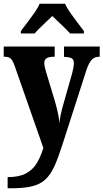

<svg xmlns="http://www.w3.org/2000/svg" viewBox="-22 -786 556 1032"><path d="M19 166Q80 166 117 146.5Q154 127 175.5 91.5Q197 56 211 9L56 -434Q45 -464 34 -472.5Q23 -481 3 -481H-2V-536H272V-481H268Q240 -481 228 -472.5Q216 -464 216 -448Q216 -437 219 -424.5Q222 -412 226 -398L274 -239Q284 -204 290 -174Q296 -144 298 -124Q300 -148 304 -168Q308 -188 313 -206L366 -393Q369 -403 372 -419.5Q375 -436 375 -447Q375 -466 363.5 -472.5Q352 -479 326 -480L322 -481V-536H514V-481H511Q487 -481 471.5 -465Q456 -449 443 -411L312 -4Q290 65 269.5 109.5Q249 154 221 179.5Q193 205 149.5 215.5Q106 226 37 226H19ZM90 -619Q104 -638 124 -664Q144 -690 163 -717Q182 -744 191 -766H328Q337 -744 356 -717Q375 -690 395 -664Q415 -638 429 -619V-606H355Q346 -616 328.5 -633.5Q311 -651 291.5 -669Q272 -687 259 -700Q238 -679 209 -652Q180 -625 164 -606H90Z"/></svg>

Font: Noto Serif Armenian Condensed ExtraBold
Style: Regular
Weight: 800
Width: 3
Designer: Monotype Design Team
Foundry: Monotype Imaging Inc.
Version: Version 2.008; ttfautohint (v1.8.4.7-5d5b)